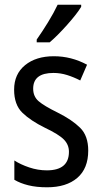

<svg xmlns="http://www.w3.org/2000/svg" viewBox="-20 -786 432 816"><path d="M225 -766Q209 -732 184.5 -692Q160 -652 136 -618V-606H191Q223 -633 265 -680Q307 -727 325 -757V-766ZM226 -307Q167 -336 144 -356Q121 -376 121 -409Q121 -476 207 -476Q237 -476 265.5 -467Q294 -458 321 -444L350 -511Q283 -547 209 -547Q133 -547 86.5 -509Q40 -471 40 -405Q40 -341 75 -307Q110 -273 171 -243Q230 -215 251.5 -193Q273 -171 273 -141Q273 -62 179 -62Q141 -62 104 -74.5Q67 -87 41 -104V-22Q66 -7 100.5 1.5Q135 10 180 10Q262 10 308.5 -30Q355 -70 355 -146Q355 -209 320.5 -243Q286 -277 226 -307Z"/></svg>

Font: Noto Sans Display SemiCondensed
Style: Regular
Weight: 400
Width: 4
Designer: Monotype Design team
Foundry: Monotype Imaging Inc.
Version: 1.000